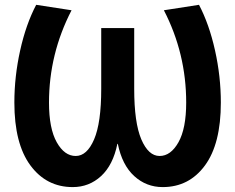

<svg xmlns="http://www.w3.org/2000/svg" viewBox="-20 -760 968 790"><path d="M39.1 -337.9Q39.1 -445.3 63 -552.7Q86.9 -660.2 128.9 -740.2L274.4 -717.8Q181.6 -538.1 181.6 -337.9Q181.6 -231.4 213.4 -174.8Q245.1 -118.2 291.5 -118.2Q337.9 -118.2 367.2 -186.5Q396.5 -254.9 396.5 -394.5V-644.5H532.2V-394.5Q532.2 -254.9 561.5 -186.5Q590.8 -118.2 636.7 -118.2Q682.6 -118.2 714.4 -174.8Q746.1 -231.4 746.1 -337.9Q746.1 -540 654.3 -717.8L798.8 -740.2Q840.8 -660.2 864.7 -552.7Q888.7 -445.3 888.7 -337.9Q888.7 -168 823.2 -79.1Q757.8 9.8 649.4 9.8Q582 9.8 532.2 -35.6Q482.4 -81.1 464.8 -168H462.9Q445.3 -81.1 396 -35.6Q346.7 9.8 279.3 9.8Q170.9 9.8 105 -79.6Q39.1 -168.9 39.1 -337.9Z"/></svg>

Font: GenEi M Gothic v2 Bold
Style: Regular
Weight: 700
Version: Version 2.0